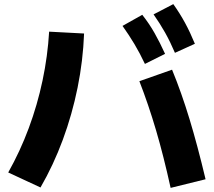

<svg xmlns="http://www.w3.org/2000/svg" viewBox="-20 -875 1040 934"><path d="M810 39Q776 -116 739 -241.5Q702 -367 658 -480L817 -536Q863 -424 902 -295.5Q941 -167 980 -3ZM20 -36Q78 -139 120 -252Q162 -365 187 -483.5Q212 -602 219 -721L389 -712Q384 -580 357.5 -449Q331 -318 285.5 -195Q240 -72 177 37ZM685 -564Q660 -617 634 -660.5Q608 -704 576 -749L672 -803Q706 -760 732 -714Q758 -668 783 -613ZM831 -618Q808 -672 783 -716.5Q758 -761 727 -805L823 -855Q855 -810 880 -764Q905 -718 928 -662Z"/></svg>

Font: M PLUS 1 ExtraBold
Style: Regular
Weight: 800
Designer: Coji Morishita
Foundry: UNDERFOREST DESIGN
Version: Version 1.001